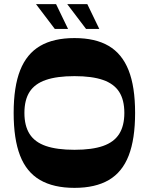

<svg xmlns="http://www.w3.org/2000/svg" viewBox="-20 -896 719 928"><path d="M340 12Q239 12 173.5 -26Q108 -64 77 -144Q46 -224 46 -350Q46 -477 77.5 -556.5Q109 -636 174 -674Q239 -712 340 -712Q441 -712 505.5 -674Q570 -636 601.5 -556.5Q633 -477 633 -350Q633 -224 602 -144Q571 -64 506 -26Q441 12 340 12ZM340 -172Q425 -172 478 -190.5Q531 -209 556 -248.5Q581 -288 581 -350Q581 -413 556 -452Q531 -491 478 -509.5Q425 -528 340 -528Q255 -528 201.5 -509.5Q148 -491 123 -452Q98 -413 98 -350Q98 -288 123 -248.5Q148 -209 201.5 -190.5Q255 -172 340 -172ZM396 -756 305 -876H402L460 -756ZM245 -756 154 -876H251L309 -756Z"/></svg>

Font: Ojuju ExtraLight
Style: Bold
Weight: 700
Version: Version 1.000